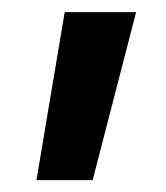

<svg xmlns="http://www.w3.org/2000/svg" viewBox="-20 -720 274 316"><path d="M40 -423.5 86.5 -700H204L132.5 -423.5Z"/></svg>

Font: Geologica EX Med
Style: Regular
Weight: 500
Designer: Sindre Bremnes, Frode Helland
Foundry: Monokrom Skriftforlag AS
Version: Version 1.010;gftools[0.9.28]